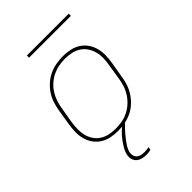

<svg xmlns="http://www.w3.org/2000/svg" viewBox="-259 -787 1119 1119"><g transform="rotate(-45 300.0 -228.0)"><path d="M247 8Q217 8 188.5 2Q160 -4 136.5 -19Q113 -34 97 -56.5Q81 -79 73.5 -106.5Q66 -134 66.5 -163.5Q67 -193 72 -223L88 -323Q93 -351 102 -378Q111 -405 127.5 -429.5Q144 -454 167 -474Q190 -494 216.5 -506Q243 -518 271 -523Q299 -528 327 -528Q356 -528 385 -522Q414 -516 437.5 -501Q461 -486 477 -463.5Q493 -441 500.5 -413.5Q508 -386 507.5 -356.5Q507 -327 502 -297L485 -197Q481 -169 471.5 -142Q462 -115 445.5 -90.5Q429 -66 406.5 -46Q384 -26 357.5 -14Q331 -2 302.5 3Q274 8 247 8ZM247 -11Q272 -11 298 -15.5Q324 -20 348 -31.5Q372 -43 393 -61.5Q414 -80 429 -102.5Q444 -125 452.5 -150Q461 -175 465 -200L481 -300Q486 -327 486.5 -353.5Q487 -380 480.5 -404.5Q474 -429 460 -450Q446 -471 425 -484.5Q404 -498 378.5 -503.5Q353 -509 326 -509Q301 -509 275.5 -504.5Q250 -500 225.5 -488.5Q201 -477 180 -458.5Q159 -440 144.5 -417.5Q130 -395 121.5 -370Q113 -345 109 -320L92 -220Q88 -193 87.5 -166.5Q87 -140 93 -115.5Q99 -91 113 -70Q127 -49 148 -35.5Q169 -22 194.5 -16.5Q220 -11 247 -11ZM265 223Q248 223 232 219Q216 215 204 205Q192 195 187 179Q182 163 185 146Q189 124 201 103Q213 82 227.5 62.5Q242 43 259.5 26Q277 9 296 -6L300 -8H313L312 0Q300 11 289.5 22Q279 33 269 44.5Q259 56 249.5 68Q240 80 231 93Q222 106 215 119.5Q208 133 206 147Q204 160 208 172Q212 184 221.5 191.5Q231 199 243.5 201.5Q256 204 269 204Q278 204 287 203Q296 202 306 200L302 219Q293 221 284 222Q275 223 265 223ZM527 -661H182V-679H527Z"/></g></svg>

Font: Iosevka SS04 Thin Extended
Style: Italic
Weight: 100
Width: 7
Italic angle: -9°
Monospace: yes
Designer: Belleve Invis
Foundry: Belleve Invis
Version: Version 19.0.0; ttfautohint (v1.8.4)